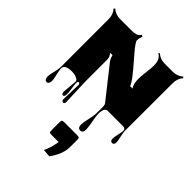

<svg xmlns="http://www.w3.org/2000/svg" viewBox="-357 -867 1695 1695"><g transform="rotate(45 490.5 -20.0)"><path d="M647.9 368.7 647.5 461.4Q647.5 548.8 576.2 648.4L502.4 642.6Q531.2 584 541.5 521.5L544.9 501H466.3Q436.5 501 431.6 496.1Q426.8 491.2 426.8 461.4V401.9Q426.8 399.4 426.8 378.7Q426.8 357.9 430.4 350.1Q434.1 342.3 453.6 342.3H588.4Q591.8 342.3 612.3 342.3Q632.8 342.3 640.4 345.9Q647.9 349.6 647.9 368.7ZM262.2 151.4 273.9 19Q273.9 3.4 256.3 -6.8Q227.5 -22.9 186 -22.9Q130.4 -22.9 109.4 -1Q100.1 8.8 100.1 27.6Q100.1 46.4 111.3 93.3Q122.6 140.1 122.6 159.4Q122.6 178.7 115.5 190.2Q108.4 201.7 94.7 201.7Q81.1 201.7 73.7 190.2Q66.4 178.7 66.4 159.2Q66.4 139.6 78.4 91.8Q90.3 43.9 90.3 19.5L89.8 -579.1Q89.8 -636.7 54.7 -675.3L64.9 -685.5Q104.5 -650.4 161.1 -650.4H307.1Q338.4 -650.4 360.1 -658Q381.8 -665.5 395 -688L411.1 -680.2Q398.4 -649.9 398.4 -623Q398.4 -601.1 475.6 -512.7Q576.2 -397.5 605 -357.9Q633.8 -318.4 642.6 -293.9H671.9Q647.9 -329.1 647.9 -393.1Q647.9 -422.9 655.3 -482.2Q662.6 -541.5 662.6 -571.3Q662.6 -651.4 611.8 -675.3L622.1 -685.5Q661.6 -650.4 718.3 -650.4H818.4Q875 -650.4 914.6 -685.5L924.3 -675.3Q889.6 -636.2 889.6 -579.1L888.7 17.1Q888.7 38.1 898.4 79.8Q908.2 121.6 908.2 142.6Q908.2 173.8 884.3 173.8Q860.4 173.8 860.4 142.6Q860.4 122.1 869.6 82.3Q878.9 42.5 878.9 27.6Q878.9 12.7 869.1 6.3Q859.4 0 850.1 0H657.2Q616.2 0 616.2 74.7Q616.2 105.5 627.7 163.8Q639.2 222.2 639.2 252Q639.2 294.4 607.4 294.4Q575.7 294.4 575.7 251.5Q575.7 224.1 588.1 171.9Q600.6 119.6 601.1 93.3L602.1 28.3Q603.5 -17.1 592.8 -30.8L358.9 -327.1Q349.6 -339.4 338.4 -377.9L308.6 -377Q334 -350.6 334 -318.4V-39.6L343.3 207.5Q343.3 215.3 338.6 220.9Q334 226.6 325.9 226.6Q317.9 226.6 312.5 220Q307.1 213.4 307.1 205.1L313 17.6Q313 11.7 308.6 6.8Q304.2 2 298.3 2Q285.6 2 285.6 21.5Q285.6 41 292.2 85.4Q298.8 129.9 298.8 146.5Q298.8 183.6 280.5 183.6Q262.2 183.6 262.2 151.4Z"/></g></svg>

Font: Nosifer
Style: Regular
Weight: 400
Version: Version 001.002